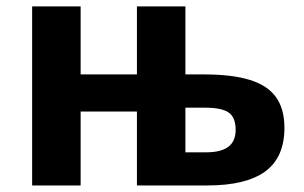

<svg xmlns="http://www.w3.org/2000/svg" viewBox="-20 -566 928 586"><path d="M78.1 -546.4H226.1V-338.9H397.9V-546.4H545.9V-338.9H601.6Q688.5 -338.9 742.7 -322Q796.9 -305.2 822.5 -269.3Q848.1 -233.4 848.1 -175.8Q848.1 -85.9 789.8 -43Q731.4 0 613.3 0H397.9V-225.6H226.1V0H78.1ZM699.2 -169.9Q699.2 -208 677.7 -222.7Q656.2 -237.3 607.4 -237.3H545.9V-101.1H609.4Q654.3 -101.1 676.8 -117.9Q699.2 -134.8 699.2 -169.9Z"/></svg>

Font: Viking Open Sans
Style: Bold
Weight: 700
Foundry: Ascender Corporation
Version: Version 2.001